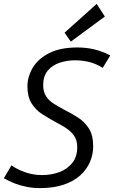

<svg xmlns="http://www.w3.org/2000/svg" viewBox="-31 -952 587 987"><path d="M173 15Q139 15 106 8.5Q73 2 43.5 -9.5Q14 -21 -11 -36L28 -102Q57 -81 98.5 -66.5Q140 -52 185 -52Q231 -52 272 -66.5Q313 -81 339.5 -113Q366 -145 366 -196Q366 -231 350 -254Q334 -277 308.5 -293.5Q283 -310 254 -325Q219 -344 185.5 -365.5Q152 -387 131 -421Q110 -455 110 -508Q110 -558 137.5 -604Q165 -650 222 -679Q279 -708 366 -708Q412 -708 452.5 -698.5Q493 -689 536 -667L497 -603Q464 -624 429 -633Q394 -642 355 -642Q313 -642 275.5 -629.5Q238 -617 214.5 -589Q191 -561 191 -515Q191 -480 206 -457Q221 -434 246 -418.5Q271 -403 299 -388Q335 -370 369.5 -348Q404 -326 426 -291.5Q448 -257 448 -199Q448 -158 431.5 -119.5Q415 -81 381.5 -50.5Q348 -20 296 -2.5Q244 15 173 15ZM333 -738 301 -784 466 -932 508 -867Z"/></svg>

Font: Ubuntu Sans
Style: Italic
Weight: 400
Italic angle: -13.5°
Designer: Dalton Maag Ltd
Foundry: Dalton Maag Ltd
Version: Version 1.006